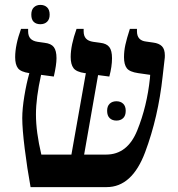

<svg xmlns="http://www.w3.org/2000/svg" viewBox="-20 -765 729 785"><path d="M654 -538Q654 -528 653 -523L645 -453Q627 -286 573.5 -143Q520 0 416 0H105Q91 -77 81 -157.5Q71 -238 71 -282Q71 -320 79.5 -372Q88 -424 100 -466Q65 -471 53.5 -486Q42 -501 42 -531Q42 -581 66 -647H95V-637Q95 -618 104.5 -607.5Q114 -597 134 -594L162 -590Q189 -587 200 -572.5Q211 -558 211 -527Q211 -500 200 -452L148 -459Q127 -365 127 -297Q127 -226 149 -133H272L331 -466H327Q292 -471 280.5 -486.5Q269 -502 269 -532Q269 -580 293 -647H322V-637Q322 -618 331.5 -607.5Q341 -597 361 -594L390 -590Q416 -587 427 -572.5Q438 -558 438 -527Q438 -493 427 -452L381 -458L324 -133H414Q501 -133 541 -231.5Q581 -330 593 -445L594 -459L545 -466Q510 -471 498.5 -486Q487 -501 487 -531Q487 -556 492.5 -581.5Q498 -607 511 -647H540V-637Q540 -599 578 -595L606 -591Q630 -588 642 -576Q654 -564 654 -538ZM456 -351Q473 -351 483.5 -341Q494 -331 494 -312Q494 -292 483.5 -282Q473 -272 456 -272Q439 -272 428.5 -282Q418 -292 418 -312Q418 -331 428.5 -341Q439 -351 456 -351ZM108 -705Q108 -725 118.5 -735Q129 -745 145 -745Q162 -745 172.5 -735Q183 -725 183 -705Q183 -686 172.5 -676Q162 -666 145 -666Q128 -666 118 -675.5Q108 -685 108 -705Z"/></svg>

Font: Noto Serif Hebrew SemiBold
Style: Regular
Weight: 600
Designer: Monotype Design Team
Foundry: Monotype Imaging Inc.
Version: Version 1.000